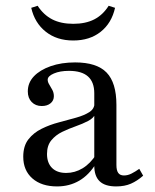

<svg xmlns="http://www.w3.org/2000/svg" viewBox="-20 -647 549 678"><path d="M312.9 -206.5V-317.7Q312.9 -357.3 290.7 -377Q268.5 -396.8 223.4 -396.8Q191.9 -396.8 170.2 -387.5Q148.4 -378.2 148.4 -365.3Q148.4 -357.3 154 -348.4Q159.7 -339.5 164.9 -329.4Q170.2 -319.4 170.2 -307.3Q170.2 -291.9 158.5 -282.3Q146.8 -272.6 127.4 -272.6Q105.6 -272.6 91.9 -286.7Q78.2 -300.8 78.2 -324.2Q78.2 -354.8 99.6 -377.4Q121 -400 158.9 -413.3Q196.8 -426.6 245.2 -426.6Q321.8 -426.6 356.5 -390.7Q391.1 -354.8 391.1 -276.6V-206.5ZM181.5 11.3Q126.6 11.3 94.4 -16.9Q62.1 -45.2 62.1 -93.5Q62.1 -131.5 80.2 -154.8Q98.4 -178.2 127 -192.3Q155.6 -206.5 187.9 -214.9Q220.2 -223.4 248.8 -231.5Q277.4 -239.5 295.6 -251.2Q313.7 -262.9 313.7 -283.1L316.9 -245.2Q310.5 -229.8 291.1 -219.8Q271.8 -209.7 247.6 -201.2Q223.4 -192.7 200 -181.5Q176.6 -170.2 161.3 -151.6Q146 -133.1 146 -103.2Q146 -71.8 163.7 -54Q181.5 -36.3 213.7 -36.3Q244.4 -36.3 271.8 -52.8Q299.2 -69.4 320.2 -102.4L319.4 -70.2Q294.4 -29 259.7 -8.9Q225 11.3 181.5 11.3ZM391.1 -64.5Q391.1 -45.2 397.6 -36.3Q404 -27.4 417.7 -27.4Q431.5 -27.4 444.8 -34.3Q458.1 -41.1 471.8 -50.8L485.5 -26.6Q464.5 -8.1 442.3 1.6Q420.2 11.3 390.3 11.3Q350.8 11.3 331.9 -6.9Q312.9 -25 312.9 -62.1V-206.5H391.1ZM238.7 -504Q180.6 -504 141.5 -535.1Q102.4 -566.1 90.3 -619.4L112.9 -626.6Q133.9 -594.4 164.5 -578.6Q195.2 -562.9 238.7 -562.9Q282.3 -562.9 312.9 -578.6Q343.5 -594.4 363.7 -626.6L386.3 -619.4Q374.2 -565.3 335.5 -534.7Q296.8 -504 238.7 -504Z"/></svg>

Font: Playfair 5pt SemiExpanded Light
Style: Regular
Weight: 400
Version: Version 2.203